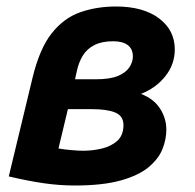

<svg xmlns="http://www.w3.org/2000/svg" viewBox="-20 -560 600 591"><path d="M210 11Q163 11 114.5 4Q66 -3 7 -17L80 -320Q102 -411 139.5 -458Q177 -505 227.5 -522.5Q278 -540 337 -540Q421 -540 469.5 -503.5Q518 -467 518 -408Q518 -362 489 -325.5Q460 -289 414 -271Q453 -256 472.5 -226Q492 -196 492 -161Q492 -131 480 -101Q468 -71 437.5 -45.5Q407 -20 351.5 -4.5Q296 11 210 11ZM236 -96Q266 -96 294.5 -103Q323 -110 341.5 -127Q360 -144 360 -175Q360 -203 335 -213.5Q310 -224 263 -224H189L160 -103Q177 -100 199 -98Q221 -96 236 -96ZM211 -316H276Q318 -316 342.5 -326Q367 -336 378 -352.5Q389 -369 389 -386Q389 -409 373.5 -421Q358 -433 328 -433Q294 -433 271 -421.5Q248 -410 235 -389Q222 -368 216 -339Z"/></svg>

Font: Ubuntu Sans Mono
Style: Italic
Weight: 400
Italic angle: -13.5°
Monospace: yes
Designer: Dalton Maag Ltd
Foundry: Dalton Maag Ltd
Version: Version 1.006